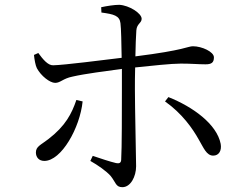

<svg xmlns="http://www.w3.org/2000/svg" viewBox="-20 -760 1040 797"><path d="M297 -345C278 -289 252 -237 180 -182C149 -158 129 -152 129 -127C129 -108 141 -92 164 -92C235 -92 312 -230 323 -339ZM401 -708C453 -701 476 -695 480 -664C483 -641 484 -581 485 -520C410 -511 247 -490 201 -489C179 -488 158 -514 139 -540L121 -532C123 -513 127 -489 133 -477C150 -445 187 -416 209 -416C231 -416 241 -434 281 -442C333 -454 421 -465 486 -474C486 -441 486 -411 486 -390C486 -305 486 -142 483 -96C482 -82 473 -81 462 -83C436 -89 398 -102 365 -113L355 -92C387 -74 421 -50 439 -30C461 -3 460 17 488 17C522 17 545 -27 545 -70C545 -97 540 -314 540 -389C540 -414 540 -447 541 -480C608 -487 691 -496 731 -496C775 -496 803 -493 833 -493C858 -493 868 -500 868 -522C868 -545 818 -568 781 -568C759 -568 749 -552 542 -526C543 -570 544 -610 546 -634C548 -662 568 -664 568 -682C568 -705 516 -738 475 -740C454 -740 423 -735 400 -730ZM665 -339C736 -289 780 -226 806 -179C825 -147 837 -114 865 -114C889 -114 901 -135 896 -163C880 -245 780 -317 679 -357Z"/></svg>

Font: Source Han Serif AKR9
Style: Regular
Weight: 400
Designer: Ryoko NISHIZUKA 西塚涼子 (kana & ideographs); Frank Grießhammer (Latin, Greek & Cyrillic); Sandoll Communications 산돌커뮤니케이션, 
Foundry: Adobe Systems Incorporated
Version: Version 1.005;hotconv 1.0.107;makeotfexe 2.5.65593